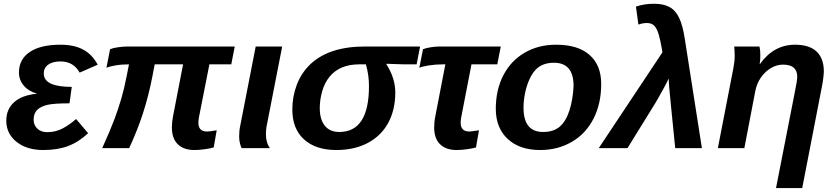

<svg xmlns="http://www.w3.org/2000/svg" viewBox="-20 -770 4344 998"><path d="M225.6 -83Q269 -83 305.4 -102.3Q341.8 -121.6 375.5 -151.4L438 -77.6Q388.2 -31.2 333.5 -10.7Q278.8 9.8 205.1 9.8Q119.1 9.8 65.9 -32.7Q12.7 -75.2 12.7 -142.6Q12.7 -202.1 53 -238.5Q93.3 -274.9 170.4 -282.7L170.9 -283.7Q127.9 -295.9 103.3 -325.2Q78.6 -354.5 78.6 -393.6Q78.6 -461.9 134.8 -499.8Q190.9 -537.6 293.9 -537.6Q365.7 -537.6 412.8 -512Q460 -486.3 487.8 -433.6L394 -392.6Q361.8 -450.7 294.4 -450.7Q253.9 -450.7 230.7 -434.1Q207.5 -417.5 207.5 -387.7Q207.5 -318.4 353 -318.4L341.3 -232.9Q260.3 -232.9 227.1 -225.1Q192.4 -217.3 173.6 -199Q154.8 -180.7 154.8 -148.4Q154.8 -119.6 174.1 -101.3Q193.4 -83 225.6 -83Z M1011.2 -132.3Q1011.2 -86.4 1055.7 -86.4Q1071.3 -86.4 1095.7 -91.3L1106.4 -92.8L1090.8 -3.4Q1073.2 1.5 1044.4 5.6Q1015.6 9.8 990.7 9.8Q934.6 9.8 904.1 -20.3Q873.5 -50.3 873.5 -106.9Q873.5 -137.2 879.4 -165.5L931.6 -435.5H784.2Q781.2 -420.4 778.3 -405.3Q775.4 -390.1 772.5 -375Q753.4 -274.4 722.2 -178.2Q694.3 -92.8 651.4 0H511.2Q555.2 -97.2 574.7 -149.9Q593.8 -200.7 609.9 -255.4Q626 -310.1 637.7 -371.1L650.4 -435.5Q611.3 -435.5 578.6 -429.7Q545.9 -423.8 533.2 -417.5L552.2 -514.2Q566.9 -520.5 593.5 -524.4Q620.1 -528.3 644 -528.3H1200.2L1182.1 -435.5H1068.4L1014.2 -160.6Q1011.2 -144.5 1011.2 -132.3Z M1362.3 -70.8Q1362.3 -28.8 1382.8 0H1236.3Q1231.4 -7.8 1227.3 -24.7Q1223.1 -41.5 1223.1 -60.5Q1223.1 -90.8 1228.5 -115.2L1309.1 -528.3H1446.8L1365.2 -110.8Q1362.3 -94.2 1362.3 -70.8Z M1728 9.8Q1621.1 9.8 1560.3 -45.4Q1499.5 -100.6 1499.5 -200.7Q1499.5 -268.6 1523.2 -330.6Q1546.9 -392.6 1595.2 -438Q1692.4 -528.3 1877.4 -528.3H2163.6L2145.5 -435.5H2080.1L1988.8 -438.5L1988.3 -436.5Q2034.7 -363.8 2034.7 -289.1Q2034.7 -200.2 1998.5 -132.3Q1961.9 -64.5 1892.3 -27.3Q1822.8 9.8 1728 9.8ZM1743.7 -84Q1897.9 -84 1897.9 -322.3Q1897.9 -381.3 1881.8 -435.5H1847.2Q1746.1 -435.5 1693.4 -371.6Q1667 -339.4 1654.5 -294.9Q1642.1 -250.5 1642.1 -208Q1642.1 -149.4 1668.2 -116.7Q1694.3 -84 1743.7 -84Z M2283.7 -435.5Q2244.1 -435.5 2208.7 -429.9Q2173.3 -424.3 2159.7 -417.5L2178.7 -514.2Q2192.9 -520 2217.8 -524.2Q2242.7 -528.3 2268.1 -528.3H2583L2564.9 -435.5H2430.7L2377.4 -160.6Q2374.5 -144.5 2374.5 -132.3Q2374.5 -86.4 2418.9 -86.4Q2425.8 -86.4 2437.3 -88.1Q2448.7 -89.8 2469.7 -92.8L2454.1 -3.4Q2436.5 1.5 2407.7 5.6Q2378.9 9.8 2354 9.8Q2297.9 9.8 2267.3 -20.3Q2236.8 -50.3 2236.8 -106.9Q2236.8 -137.2 2242.7 -165.5L2294.9 -435.5Z M3105 -333.5Q3105 -232.4 3065.4 -153.8Q3025.4 -75.2 2952.4 -32.7Q2879.4 9.8 2787.6 9.8Q2681.2 9.8 2619.1 -47.6Q2557.1 -105 2557.1 -204.6Q2557.1 -302.7 2596.2 -378.4Q2635.3 -454.1 2706.8 -495.8Q2778.3 -537.6 2870.1 -537.6Q2984.9 -537.6 3044.9 -484.1Q3105 -430.7 3105 -333.5ZM2961.4 -323.2Q2961.4 -443.8 2859.9 -443.8Q2804.7 -443.8 2771.5 -414.6Q2749.5 -395 2733.6 -361.1Q2717.8 -327.1 2709.5 -287.4Q2701.2 -247.6 2701.2 -210.4Q2701.2 -84 2802.7 -84Q2857.4 -84 2889.6 -111.8Q2921.4 -139.2 2939.7 -195.3Q2958 -251.5 2961.4 -323.2Z M3455.6 -361.8Q3449.2 -347.2 3433.8 -318.4Q3418.5 -289.6 3401.1 -259.3Q3383.8 -229 3371.1 -209.5L3241.7 0H3092.3L3423.3 -498L3419.9 -518.1Q3416 -540.5 3412.1 -558.3Q3408.2 -576.2 3404.3 -589.4Q3395 -621.6 3381.1 -636Q3367.2 -650.4 3342.3 -650.4Q3320.3 -650.4 3298.3 -642.1L3285.6 -735.8Q3329.6 -750.5 3379.4 -750.5Q3428.7 -750.5 3460.2 -733.4Q3491.7 -716.3 3510.5 -676.3Q3529.3 -636.2 3539.6 -567.4L3628.4 0H3489.7Q3475.6 -140.1 3467.8 -218.8Q3460 -297.4 3458.5 -315.4Q3455.6 -350.6 3455.6 -361.8Z M4262.2 -398.9Q4262.2 -386.7 4258.8 -360.1Q4255.4 -333.5 4252 -318.8L4149.9 207.5H4013.7L4111.3 -290.5Q4124 -352.5 4124 -371.1Q4124 -434.1 4049.8 -434.1Q4017.1 -434.1 3986.6 -415.8Q3956.1 -397.5 3934.6 -366.2Q3913.1 -335 3905.8 -295.9L3849.1 0H3711.4L3792 -415.5Q3798.8 -449.7 3798.8 -478.5Q3798.8 -493.2 3798.1 -505.6Q3797.4 -518.1 3796.4 -528.3H3927.7Q3932.1 -510.3 3932.1 -482.9Q3932.1 -453.6 3928.7 -438H3930.7Q4002.4 -537.6 4112.8 -537.6Q4187 -537.6 4224.6 -502Q4262.2 -466.3 4262.2 -398.9Z"/></svg>

Font: Arimo
Style: Bold Italic
Weight: 700
Italic angle: -12°
Designer: Steve Matteson
Foundry: Monotype Imaging Inc.
Version: Version 1.33